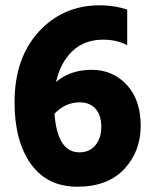

<svg xmlns="http://www.w3.org/2000/svg" viewBox="-20 -686 577 726"><path d="M280 -110Q319 -110 341 -137Q363 -164 363 -207Q363 -250 341.5 -274.5Q320 -299 281 -299Q227 -299 186 -256Q197 -110 280 -110ZM35 -299Q35 -466 126.5 -566Q218 -666 358 -666Q411 -666 461 -650V-515Q422 -536 370 -536Q299 -536 253.5 -492.5Q208 -449 192 -376Q246 -422 326.5 -422Q407 -422 459.5 -365Q512 -308 512 -210.5Q512 -113 449.5 -46.5Q387 20 272.5 20Q158 20 96.5 -66.5Q35 -153 35 -299Z"/></svg>

Font: Hind Vadodara
Style: Bold
Weight: 700
Designer: Hitesh Malaviya
Foundry: Indian Type Foundry
Version: Version 0.702;PS 1.0;hotconv 1.0.81;makeotf.lib2.5.63406